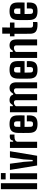

<svg xmlns="http://www.w3.org/2000/svg" viewBox="1676 -2516 849 4240"><g transform="rotate(-90 2100.0 -395.5)"><path d="M43 0V-800H175V0Z M259 -695V-800H398V-695ZM262 0V-600H394V0Z M566 0 468 -600H605L646 -299L660 -98H688L701 -299L744 -600H881L781 0Z M954 0V-600H1090V-529H1114Q1121 -571 1144.5 -587.5Q1168 -604 1206 -604Q1218 -604 1230 -602.5Q1242 -601 1250 -601V-500H1207Q1157 -500 1127.5 -485.5Q1098 -471 1090 -435V0Z M1540 -227H1671Q1672 -218 1672.5 -195.5Q1673 -173 1672 -157Q1668 -68 1624 -29.5Q1580 9 1483 9Q1380 9 1335.5 -30Q1291 -69 1286 -157Q1285 -183 1284.5 -222Q1284 -261 1284 -303.5Q1284 -346 1284.5 -382.5Q1285 -419 1286 -441Q1292 -532 1337.5 -570.5Q1383 -609 1481 -609Q1580 -609 1624 -571Q1668 -533 1672 -447Q1673 -435 1673 -406Q1673 -377 1673 -342.5Q1673 -308 1671 -277H1418Q1418 -245 1419 -212Q1420 -179 1421 -142Q1422 -114 1436 -102Q1450 -90 1483 -90Q1513 -90 1525.5 -102Q1538 -114 1540 -143Q1541 -158 1541 -178Q1541 -198 1540 -227ZM1481 -510Q1448 -510 1435 -498.5Q1422 -487 1421 -461Q1420 -437 1419.5 -414.5Q1419 -392 1419 -370H1541Q1541 -400 1541 -426.5Q1541 -453 1540 -461Q1538 -487 1524.5 -498.5Q1511 -510 1481 -510Z M1742 0V-600H1875V-537H1900Q1920 -572 1942.5 -590.5Q1965 -609 2012 -609Q2057 -609 2087.5 -590Q2118 -571 2131 -529H2152Q2173 -564 2200 -586.5Q2227 -609 2274 -609Q2335 -609 2369 -572.5Q2403 -536 2403 -451V0H2270V-462Q2270 -489 2255.5 -500.5Q2241 -512 2217 -512Q2196 -512 2175 -499Q2154 -486 2142 -466V0H2008V-462Q2008 -512 1956 -512Q1932 -512 1908.5 -499.5Q1885 -487 1875 -466V0Z M2739 -227H2870Q2871 -218 2871.5 -195.5Q2872 -173 2871 -157Q2867 -68 2823 -29.5Q2779 9 2682 9Q2579 9 2534.5 -30Q2490 -69 2485 -157Q2484 -183 2483.5 -222Q2483 -261 2483 -303.5Q2483 -346 2483.5 -382.5Q2484 -419 2485 -441Q2491 -532 2536.5 -570.5Q2582 -609 2680 -609Q2779 -609 2823 -571Q2867 -533 2871 -447Q2872 -435 2872 -406Q2872 -377 2872 -342.5Q2872 -308 2870 -277H2617Q2617 -245 2618 -212Q2619 -179 2620 -142Q2621 -114 2635 -102Q2649 -90 2682 -90Q2712 -90 2724.5 -102Q2737 -114 2739 -143Q2740 -158 2740 -178Q2740 -198 2739 -227ZM2680 -510Q2647 -510 2634 -498.5Q2621 -487 2620 -461Q2619 -437 2618.5 -414.5Q2618 -392 2618 -370H2740Q2740 -400 2740 -426.5Q2740 -453 2739 -461Q2737 -487 2723.5 -498.5Q2710 -510 2680 -510Z M2941 0V-600H3074V-537H3100Q3121 -572 3146 -590.5Q3171 -609 3217 -609Q3282 -609 3316 -572.5Q3350 -536 3350 -451V0H3218V-462Q3218 -512 3161 -512Q3137 -512 3110.5 -499.5Q3084 -487 3074 -466V0Z M3680 9Q3570 9 3522.5 -29Q3475 -67 3475 -159L3474 -500H3418V-600H3477V-770H3615L3612 -600H3723V-500H3608L3610 -143Q3610 -111 3625.5 -100Q3641 -89 3681 -89Q3695 -89 3707 -89.5Q3719 -90 3734 -91V4Q3722 7 3709 8Q3696 9 3680 9Z M4033 -227H4164Q4165 -218 4165.5 -195.5Q4166 -173 4165 -157Q4161 -68 4117 -29.5Q4073 9 3976 9Q3873 9 3828.5 -30Q3784 -69 3779 -157Q3778 -183 3777.5 -222Q3777 -261 3777 -303.5Q3777 -346 3777.5 -382.5Q3778 -419 3779 -441Q3785 -532 3830.5 -570.5Q3876 -609 3974 -609Q4073 -609 4117 -571Q4161 -533 4165 -447Q4166 -435 4166 -406Q4166 -377 4166 -342.5Q4166 -308 4164 -277H3911Q3911 -245 3912 -212Q3913 -179 3914 -142Q3915 -114 3929 -102Q3943 -90 3976 -90Q4006 -90 4018.5 -102Q4031 -114 4033 -143Q4034 -158 4034 -178Q4034 -198 4033 -227ZM3974 -510Q3941 -510 3928 -498.5Q3915 -487 3914 -461Q3913 -437 3912.5 -414.5Q3912 -392 3912 -370H4034Q4034 -400 4034 -426.5Q4034 -453 4033 -461Q4031 -487 4017.5 -498.5Q4004 -510 3974 -510Z"/></g></svg>

Font: Big Shoulders Text ExtraBold
Style: Regular
Weight: 800
Designer: Patric King
Foundry: XO Type Co
Version: Version 1.000; ttfautohint (v1.8.2)